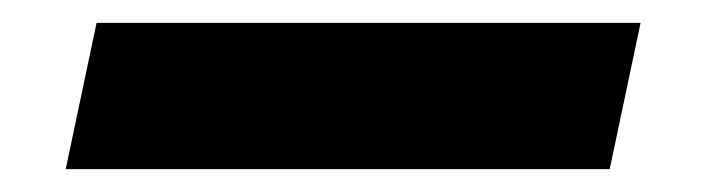

<svg xmlns="http://www.w3.org/2000/svg" viewBox="-20 -20 618 168"><path d="M37.5 128 64.5 0H540.5L513.5 128Z"/></svg>

Font: Tourney Expanded Black
Style: Italic
Weight: 900
Width: 7
Italic angle: -12°
Designer: Tyler Finck
Foundry: Etcetera Type Co
Version: Version 1.010; ttfautohint (v1.8.3)